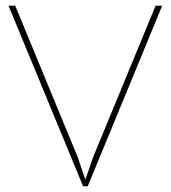

<svg xmlns="http://www.w3.org/2000/svg" viewBox="-20 -650 596 670"><path d="M522.9 -629.9H545.9L286.1 0H270L9.8 -629.9H33.2L251 -102.1L276.9 -25.9H278.8L305.2 -102.1Z"/></svg>

Font: Sinkin Sans 100 Thin
Style: Regular
Weight: 100
Designer: Keith Bates
Foundry: K-Type
Version: Sinkin Sans (version 1.0)  by Keith Bates   •   © 2014   www